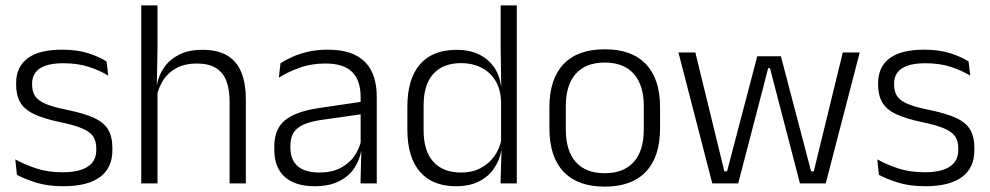

<svg xmlns="http://www.w3.org/2000/svg" viewBox="-20 -683 3685 715"><path d="M216.5 10.5Q157.5 10.5 114.5 -3Q71.5 -16.5 43 -32L37 -89.5Q73 -69.5 116 -55.5Q159 -41.5 214 -41.5Q274.5 -41.5 306.5 -62.2Q338.5 -83 338.5 -124V-131Q338.5 -157.5 327 -174.8Q315.5 -192 286 -204.8Q256.5 -217.5 202.5 -228.5Q141 -241.5 105.5 -258.8Q70 -276 55 -302.5Q40 -329 40 -368V-373Q40 -433.5 82.8 -465.8Q125.5 -498 211 -498Q268 -498 309.5 -484.5Q351 -471 377 -454L383 -401.5Q351 -421 310 -434.2Q269 -447.5 216 -447.5Q175.5 -447.5 149.8 -438.5Q124 -429.5 111.8 -412.5Q99.5 -395.5 99.5 -372.5V-368Q99.5 -342 111 -324.8Q122.5 -307.5 151.5 -295.5Q180.5 -283.5 231.5 -273.5Q294.5 -260.5 331 -243.5Q367.5 -226.5 383 -200Q398.5 -173.5 398.5 -132.5V-123.5Q398.5 -57.5 352 -23.5Q305.5 10.5 216.5 10.5Z M835 0V-306Q835 -349.5 823.2 -381Q811.5 -412.5 784.5 -429.5Q757.5 -446.5 712 -446.5Q670 -446.5 639 -430.5Q608 -414.5 589.2 -386.5Q570.5 -358.5 563.5 -323L548 -367.5H564.5Q571 -403.5 591.8 -432.8Q612.5 -462 647.5 -479.8Q682.5 -497.5 733 -497.5Q792 -497.5 827.5 -475.5Q863 -453.5 879.2 -412.2Q895.5 -371 895.5 -312V0ZM506 0V-663H566.5V-501L564 -361L566.5 -356V0Z M1322.5 0 1325.5 -121.5 1323 -131V-288.5V-321Q1323 -384 1291.2 -415.2Q1259.5 -446.5 1191.5 -446.5Q1138.5 -446.5 1095 -430.5Q1051.5 -414.5 1018.5 -394L1024.5 -447.5Q1042.5 -459 1068 -470.8Q1093.5 -482.5 1126.8 -490.2Q1160 -498 1200 -498Q1249 -498 1283.8 -486Q1318.5 -474 1340.5 -451Q1362.5 -428 1372.8 -395.5Q1383 -363 1383 -322.5V0ZM1151.5 10.5Q1079 10.5 1040.2 -24.5Q1001.5 -59.5 1001.5 -125V-138Q1001.5 -202.5 1041.2 -235.2Q1081 -268 1170 -281L1333 -305L1336 -259L1177.5 -236.5Q1115.5 -227.5 1088.5 -205.8Q1061.5 -184 1061.5 -141.5V-132.5Q1061.5 -87.5 1089 -64Q1116.5 -40.5 1169.5 -40.5Q1215 -40.5 1247.2 -57Q1279.5 -73.5 1299.2 -101.2Q1319 -129 1325.5 -163.5L1337.5 -120.5H1325Q1319 -86 1298.8 -56Q1278.5 -26 1242.2 -7.8Q1206 10.5 1151.5 10.5Z M1678 10.5Q1590 10.5 1543.5 -43.8Q1497 -98 1497 -201V-285.5Q1497 -389 1543.8 -443.2Q1590.5 -497.5 1681 -497.5Q1727.5 -497.5 1762.8 -480.8Q1798 -464 1819.5 -433.2Q1841 -402.5 1846 -361H1866L1846 -305.5Q1844 -352.5 1824 -384Q1804 -415.5 1771.2 -431.8Q1738.5 -448 1697.5 -448Q1630 -448 1593.8 -408Q1557.5 -368 1557.5 -290.5V-197.5Q1557.5 -121 1593.5 -80.8Q1629.5 -40.5 1698 -40.5Q1738.5 -40.5 1769.5 -56.8Q1800.5 -73 1820.8 -101.2Q1841 -129.5 1848 -166L1864 -121H1846.5Q1840 -85 1819.2 -55Q1798.5 -25 1763.5 -7.2Q1728.5 10.5 1678 10.5ZM1844 0 1847.5 -122 1846 -142V-347.5L1846.5 -362L1844.5 -500.5V-663H1904.5V0Z M2232 12Q2131 12 2078.5 -43.8Q2026 -99.5 2026 -204.5V-284Q2026 -388.5 2078.5 -444Q2131 -499.5 2232 -499.5Q2333 -499.5 2385.5 -444Q2438 -388.5 2438 -284V-204.5Q2438 -99.5 2385.5 -43.8Q2333 12 2232 12ZM2232 -38Q2303 -38 2340.2 -80Q2377.5 -122 2377.5 -201V-287.5Q2377.5 -366 2340.2 -408Q2303 -450 2232 -450Q2161 -450 2124 -408Q2087 -366 2087 -287.5V-201Q2087 -122 2124 -80Q2161 -38 2232 -38Z M2632.5 0 2506.5 -487.5H2569.5L2677.5 -45H2687.5L2800 -473.5H2888L3000.5 -45H3010.5L3118.5 -487.5H3181.5L3055 0H2959L2866 -357.5L2847.5 -429H2840.5L2822 -357L2729 0Z M3426.5 10.5Q3367.5 10.5 3324.5 -3Q3281.5 -16.5 3253 -32L3247 -89.5Q3283 -69.5 3326 -55.5Q3369 -41.5 3424 -41.5Q3484.5 -41.5 3516.5 -62.2Q3548.5 -83 3548.5 -124V-131Q3548.5 -157.5 3537 -174.8Q3525.5 -192 3496 -204.8Q3466.5 -217.5 3412.5 -228.5Q3351 -241.5 3315.5 -258.8Q3280 -276 3265 -302.5Q3250 -329 3250 -368V-373Q3250 -433.5 3292.8 -465.8Q3335.5 -498 3421 -498Q3478 -498 3519.5 -484.5Q3561 -471 3587 -454L3593 -401.5Q3561 -421 3520 -434.2Q3479 -447.5 3426 -447.5Q3385.5 -447.5 3359.8 -438.5Q3334 -429.5 3321.8 -412.5Q3309.5 -395.5 3309.5 -372.5V-368Q3309.5 -342 3321 -324.8Q3332.5 -307.5 3361.5 -295.5Q3390.5 -283.5 3441.5 -273.5Q3504.5 -260.5 3541 -243.5Q3577.5 -226.5 3593 -200Q3608.5 -173.5 3608.5 -132.5V-123.5Q3608.5 -57.5 3562 -23.5Q3515.5 10.5 3426.5 10.5Z"/></svg>

Font: Anek Bangla Medium Light
Style: Regular
Weight: 300
Version: Version 1.003